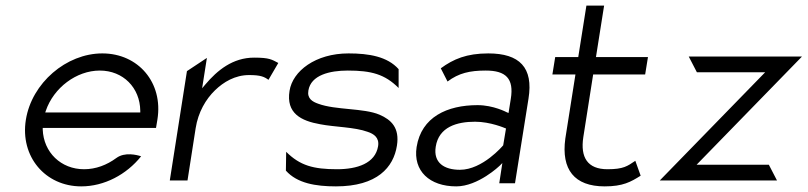

<svg xmlns="http://www.w3.org/2000/svg" viewBox="-20 -652 2873 683"><path d="M72 -226C51 -95 141 11 269 11C351 11 430 -31 482 -96C467 -101 424 -112 394 -90C360 -65 321 -50 279 -50C197 -50 135 -110 132 -191V-197H535L540 -227C561 -358 472 -462 344 -462C216 -462 93 -357 72 -226ZM141 -252 143 -258C171 -340 252 -401 335 -401C418 -401 478 -340 479 -258V-252Z M584 -10H647L676 -196C685 -253 712 -299 745 -331C775 -360 816 -385 866 -385C907 -385 920 -379 935 -368L970 -428C947 -440 939 -447 884 -447C808 -447 753 -402 710 -351L699 -338L716 -446L645 -399Z M1010 -329C997 -249 1051 -222 1119 -210C1170 -200 1242 -200 1288 -183C1309 -176 1330 -163 1325 -132C1315 -71 1251 -50 1179 -50C1095 -50 1047 -63 998 -112L997 -45C1037 0 1103 11 1175 11C1322 11 1380 -57 1392 -134C1402 -197 1372 -226 1330 -244C1274 -268 1174 -260 1112 -283C1092 -290 1072 -301 1077 -330C1086 -385 1153 -401 1217 -401C1301 -401 1349 -388 1398 -339V-406C1358 -451 1292 -462 1220 -462C1102 -462 1021 -399 1010 -329Z M1462 -129C1449 -44 1508 11 1603 11C1681 11 1757 -62 1757 -62L1767 -72L1756 0H1812L1860 -301C1878 -412 1828 -462 1717 -462C1640 -462 1593 -442 1548 -409L1572 -362C1612 -392 1651 -401 1708 -401C1779 -401 1809 -373 1797 -300L1789 -250L1782 -253C1782 -253 1735 -278 1679 -278C1571 -278 1479 -236 1462 -129ZM1530 -130C1541 -201 1606 -219 1670 -219C1725 -219 1777 -196 1777 -196L1780 -195L1770 -135L1769 -134C1769 -134 1697 -48 1616 -48C1560 -48 1521 -73 1530 -130Z M1945 -387H2027L1991 -159C1976 -49 2023 11 2131 11C2196 11 2224 -5 2259 -27L2240 -80C2212 -61 2198 -50 2141 -50C2070 -50 2044 -92 2055 -164L2090 -387H2275L2285 -449H2100L2129 -632H2066L2037 -449H1955Z M2327 -10H2744L2715 -66H2458L2833 -451H2430L2459 -395H2702Z"/></svg>

Font: Charger Sport
Style: LitObl
Weight: 300
Designer: Jasper
Foundry: Cannot Into Space Fonts
Version: Version 1.1